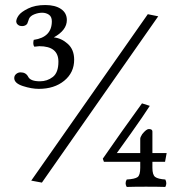

<svg xmlns="http://www.w3.org/2000/svg" viewBox="-20 -657 700 756"><path d="M562 -601.1 603 -592.8 145 62 103 54.2ZM184.1 -573.2Q184.1 -591.3 172.6 -599.1Q161.1 -606.9 146 -606.9Q130.9 -606.9 115 -600.6Q99.1 -594.2 94.2 -583Q93.3 -581.1 91.1 -574Q88.9 -566.9 87.4 -564Q85.9 -561 80.6 -557.6Q75.2 -554.2 66.9 -554.2Q58.1 -554.2 52.5 -558.1Q46.9 -562 45.4 -565.9Q43.9 -569.8 43.9 -571.8Q43.9 -583 53.5 -596.4Q63 -609.9 90.6 -623.5Q118.2 -637.2 158.2 -637.2Q197.3 -637.2 220.2 -621.6Q243.2 -606 243.2 -578.1Q243.2 -538.1 191.9 -509.8Q221.7 -506.8 246.8 -484.4Q272 -461.9 272 -421.9Q272 -371.1 232.9 -339.1Q193.8 -307.1 132.8 -307.1Q104.5 -307.1 70.3 -318.1Q36.1 -329.1 36.1 -349.6Q36.1 -359.4 43.7 -365.7Q51.3 -372.1 61 -372.1Q82 -372.1 90.8 -355Q99.6 -336.9 137.2 -336.9Q166 -336.9 188 -354Q210 -371.1 210 -414.1Q210 -475.1 134.8 -475.1Q130.9 -475.1 115.2 -473.1Q108.4 -481.9 112.8 -500Q184.1 -510.3 184.1 -573.2ZM532.2 3.9V-20H389.2L384.8 -32.2Q456.5 -136.2 539.1 -250L569.8 -240.2Q544.9 -201.2 497.1 -134Q449.2 -66.9 439.9 -54.2H532.2V-110.8Q532.2 -116.7 540 -128.9Q556.2 -148.9 565.9 -148.9Q580.1 -148.9 580.1 -139.2V-54.2H636.2L629.9 -20H580.1V3.9Q580.1 31.7 591.1 39.8Q602.1 47.9 630.9 49.8Q638.7 64.9 630.9 79.1Q601.1 78.1 554.9 78.1Q508.8 78.1 479 79.1Q470.2 64.9 479 49.8Q511.2 47.9 521.7 40.3Q532.2 32.7 532.2 3.9Z"/></svg>

Font: Linux Libertine Display
Style: Regular
Weight: 400
Designer: Philipp H. Poll
Foundry: Philipp H. Poll
Version: Version 5.0.9